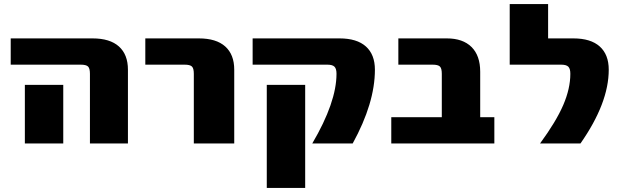

<svg xmlns="http://www.w3.org/2000/svg" viewBox="-20 -710 3065 950"><path d="M293 -290V-190V0H103V-190V-290ZM33 -390V-520H438Q524 -520 568.5 -480Q613 -440 613 -365V0H425V-345Q425 -372 415.5 -381Q406 -390 380 -390Z M699 -390V-520H964Q1050 -520 1094.5 -480Q1139 -440 1139 -365V0H939V-345Q939 -372 929.5 -381Q920 -390 894 -390Z M1300 220V-290H1490V220ZM1835 -365Q1835 -200 1725 0H1525Q1645 -204 1645 -345Q1645 -370 1635 -380Q1625 -390 1600 -390H1230V-520H1660Q1746 -520 1790.5 -480Q1835 -440 1835 -365Z M2166 -345Q2166 -372 2156.5 -381Q2147 -390 2121 -390H1951V-520H2191Q2270 -520 2313 -477.5Q2356 -435 2356 -355V-130H2426V0H1916V-130H2166Z M2652 0Q2732 -109 2767 -190.5Q2802 -272 2802 -345Q2802 -370 2792 -380Q2782 -390 2757 -390H2502V-690H2692V-520H2817Q2903 -520 2947.5 -480Q2992 -440 2992 -365Q2992 -200 2852 0Z"/></svg>

Font: Mplus 1p Black
Style: Regular
Weight: 900
Version: Version 1.061